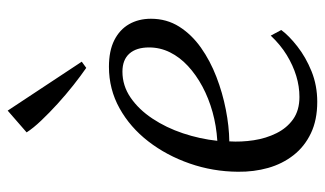

<svg xmlns="http://www.w3.org/2000/svg" viewBox="-197 -659 866 512"><g transform="rotate(-90 236.0 -403.0)"><path d="M412 -86Q397 -65.5 368.2 -43Q339.5 -20.5 301.8 -5.2Q264 10 220.5 10Q172 10 136.5 -7Q101 -24 78 -53.5Q55 -83 44.2 -121Q33.5 -159 34 -201.5Q34.5 -268.5 56 -330.2Q77.5 -392 115 -440.5Q152.5 -489 203.2 -517.2Q254 -545.5 314 -545.5Q356.5 -545.5 384.8 -531.2Q413 -517 427.5 -491.8Q442 -466.5 442 -433.5Q442 -391.5 421 -358.2Q400 -325 365 -300.2Q330 -275.5 287.2 -259Q244.5 -242.5 199.8 -233.8Q155 -225 115 -224.5Q113 -192.5 118 -159.5Q123 -126.5 136.8 -98.8Q150.5 -71 174.2 -54.2Q198 -37.5 233.5 -37.5Q261.5 -37.5 289.5 -46Q317.5 -54.5 345 -71.2Q372.5 -88 397 -114ZM301 -509.5Q263.5 -509.5 231.8 -487.8Q200 -466 175.8 -429.5Q151.5 -393 136.5 -348Q121.5 -303 116.5 -256.5Q156.5 -259 193.2 -269.2Q230 -279.5 261.2 -296.2Q292.5 -313 316 -334.8Q339.5 -356.5 352.5 -382.8Q365.5 -409 365.5 -438.5Q365.5 -472.5 349 -491Q332.5 -509.5 301 -509.5ZM311 -606Q290 -620.5 265 -640.2Q240 -660 215.5 -682.2Q191 -704.5 170.8 -725.8Q150.5 -747 139 -765L197 -815.5L327.5 -618Z"/></g></svg>

Font: Merriweather 72pt Light
Style: Italic
Weight: 300
Italic angle: -7.8°
Version: Version 2.101